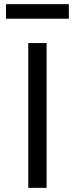

<svg xmlns="http://www.w3.org/2000/svg" viewBox="-20 -903 360 923"><path d="M116 -696H204V0H116ZM311 -883V-813H9V-883Z"/></svg>

Font: AmikoRegular
Style: Regular
Weight: 400
Designer: Pablo Impallari, Rodrigo Fuenzalida, Andres Torresi
Foundry: Impallari Type
Version: Version 1.000; ttfautohint (v1.3)